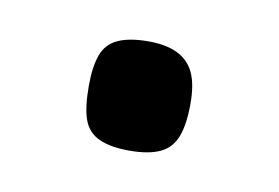

<svg xmlns="http://www.w3.org/2000/svg" viewBox="-31 -426 289 199"><g transform="rotate(10 113.0 -326.5)"><path d="M113 -269Q93 -269 81 -274.5Q69 -280 64.5 -292.5Q60 -305 60 -328Q60 -348 64.5 -360.5Q69 -373 81 -378.5Q93 -384 113 -384Q132 -384 144 -378Q156 -372 161.5 -360Q167 -348 167 -328Q167 -306 162 -293Q157 -280 145 -274.5Q133 -269 113 -269Z"/></g></svg>

Font: Changa ExtraLight Light
Style: Regular
Weight: 300
Version: Version 3.002; ttfautohint (v1.8.2)